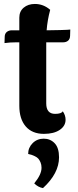

<svg xmlns="http://www.w3.org/2000/svg" viewBox="-20 -670 395 975"><path d="M203.1 9.8Q143.1 9.8 110.6 -28.1Q78.1 -65.9 78.1 -132.8V-455.1H63Q29.3 -455.1 2.9 -451.2L3.9 -483.9Q4.4 -499.5 14.6 -507.8Q24.9 -516.1 40 -516.1H78.1V-580.1Q78.1 -612.3 100.3 -631.1Q122.6 -649.9 157.2 -649.9Q200.7 -649.9 234.9 -620.1Q220.7 -567.4 216.8 -516.1Q237.8 -516.1 284.4 -517.3Q331.1 -518.6 336.9 -520L335.9 -487.8Q335.4 -471.7 325.7 -463.4Q315.9 -455.1 300.8 -455.1H214.8V-425.8V-145Q214.8 -91.8 259.8 -91.8Q292 -91.8 298.8 -105Q313 -84.5 313 -62Q313 -30.3 283.2 -10.3Q253.4 9.8 203.1 9.8ZM123 111.8Q123 79.6 145.8 56.9Q168.5 34.2 202.1 34.2Q235.4 34.2 257.6 57.4Q279.8 80.6 279.8 128.9Q279.8 210.4 198.2 285.2Q173.3 280.8 153.8 261.2Q190.9 216.3 190.9 182.1Q190.9 166.5 185.8 154.5Q180.7 142.6 174.6 135.7Q168.5 128.9 157.5 123.5Q146.5 118.2 140.1 116.2Q133.8 114.3 123 111.8Z"/></svg>

Font: Arima
Style: Bold
Weight: 700
Designer: Joana Correia and Natanael Gama
Foundry: NDISCOVER
Version: Version 1.100;Glyphs 3.1.2 (3151)